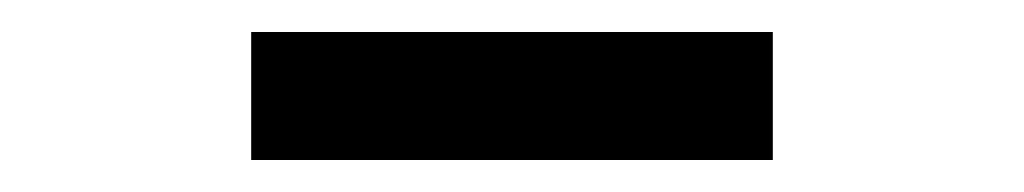

<svg xmlns="http://www.w3.org/2000/svg" viewBox="-20 -768 640 120"><path d="M137 -668H463V-748H137Z"/></svg>

Font: JetBrains Mono Medium
Style: Regular
Weight: 436
Monospace: yes
Designer: Philipp Nurullin, Konstantin Bulenkov
Foundry: JetBrains
Version: Version 2.305